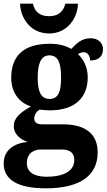

<svg xmlns="http://www.w3.org/2000/svg" viewBox="-27 -788 580 1044"><path d="M240 -606C342 -606 395 -693 397 -768H328C317 -720 285 -700 240 -700C194 -700 162 -720 152 -768H82C84 -693 137 -606 240 -606ZM222 236C413 236 504 163 504 41C504 -56 443 -112 314 -112H202C178 -112 159 -120 159 -143C159 -165 175 -186 190 -192C201 -190 231 -188 244 -188C386 -188 450 -262 450 -368C450 -425 426 -466 397 -494C405 -499 416 -504 429 -504C443 -504 463 -491 463 -459C516 -459 533 -488 533 -521C533 -553 509 -580 466 -580C420 -580 392 -556 361 -522C328 -540 292 -550 244 -550C100 -550 34 -483 34 -365C34 -280 81 -229 141 -209C86 -178 48 -148 48 -103C48 -55 86 -30 123 -16C43 -9 -7 33 -7 101C-7 189 69 236 222 236ZM242 -250C192 -250 178 -298 178 -364C178 -433 191 -487 242 -487C294 -487 305 -435 305 -365C305 -297 294 -250 242 -250ZM225 173C163 173 119 150 119 100C119 40 163 25 194 25H309C355 25 377 45 377 81C377 140 324 173 225 173Z"/></svg>

Font: Noto Serif Bengali SemiCondensed ExtraBold
Style: Regular
Weight: 800
Width: 4
Designer: Juan Bruce, Universal Thirst, Indian Type Foundry and the Monotype Design Team.
Foundry: Monotype Imaging Inc.
Version: Version 2.003